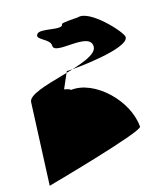

<svg xmlns="http://www.w3.org/2000/svg" viewBox="-113 -787 825 944"><g transform="rotate(-15 299.0 -315.0)"><path d="M23 68C23 68 529 -72 527 -98C517 -234 368 -376 245 -360C245 -368 205 -372 214 -372L250 -455C290 -455 573 -483 573 -542C573 -566 435 -718 371 -696C367 -695 287 -692 287 -684C287 -652 179 -693 159 -670C133 -642 213 -632 213 -594C213 -541 409 -619 409 -537C409 -452 41 -426 41 -352Z"/></g></svg>

Font: Recovery
Style: Regular
Weight: 400
Version: Version 0.27